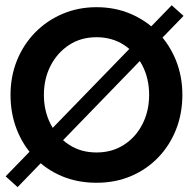

<svg xmlns="http://www.w3.org/2000/svg" viewBox="-20 -700 762 748"><path d="M649 -679.5 695 -638 48.5 29 2 -13ZM151 -330.5Q151 -267.5 177.2 -216.5Q203.5 -165.5 249.5 -135.8Q295.5 -106 356 -106Q416.5 -106 462.8 -135.8Q509 -165.5 535 -216.5Q561 -267.5 561 -330.5Q561 -393.5 535 -444.2Q509 -495 462.8 -525Q416.5 -555 356 -555Q295.5 -555 249.5 -525Q203.5 -495 177.2 -444.2Q151 -393.5 151 -330.5ZM21 -330.5Q21 -402.5 46.2 -464.8Q71.5 -527 117 -573.5Q162.5 -620 223.8 -646Q285 -672 356 -672Q428 -672 489 -646Q550 -620 595.2 -573.5Q640.5 -527 665.5 -464.8Q690.5 -402.5 690.5 -330.5Q690.5 -258 666 -195.8Q641.5 -133.5 596.5 -86.8Q551.5 -40 490.5 -14Q429.5 12 356 12Q281.5 12 220.2 -14Q159 -40 114.2 -86.8Q69.5 -133.5 45.2 -195.8Q21 -258 21 -330.5Z"/></svg>

Font: League Spartan Thin SemiBold
Style: Regular
Weight: 600
Version: Version 2.002